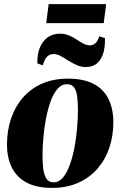

<svg xmlns="http://www.w3.org/2000/svg" viewBox="-20 -901 586 935"><path d="M311 -518Q389 -518 437.8 -491.5Q486.5 -465 509.2 -417.2Q532 -369.5 532 -304.5Q532 -239.5 512.5 -181.8Q493 -124 455 -80Q417 -36 361.2 -11Q305.5 14 233.5 14Q156.5 14 108 -12.8Q59.5 -39.5 36.8 -87Q14 -134.5 14 -196Q14 -264 33.5 -322.5Q53 -381 91 -425Q129 -469 184.2 -493.5Q239.5 -518 311 -518ZM305.5 -491Q279.5 -491 259.8 -468Q240 -445 226.2 -406.8Q212.5 -368.5 203.8 -322.5Q195 -276.5 191 -229.5Q187 -182.5 187 -143Q187 -112.5 190.2 -82.5Q193.5 -52.5 205 -32.8Q216.5 -13 241 -13Q267 -13 286.8 -36.5Q306.5 -60 320.2 -98.8Q334 -137.5 342.8 -184Q351.5 -230.5 355.5 -277.5Q359.5 -324.5 359.5 -364Q359.5 -399.5 356.2 -428.2Q353 -457 341.8 -474Q330.5 -491 305.5 -491ZM162 -592Q160.5 -634.5 173.2 -667Q186 -699.5 211 -718.2Q236 -737 272 -737Q296 -737 316 -728.5Q336 -720 353.2 -708.5Q370.5 -697 386.5 -688.5Q402.5 -680 419 -680Q429.5 -680 442.5 -688.8Q455.5 -697.5 463 -724L491 -715.5Q492.5 -677.5 483.8 -645.2Q475 -613 453.8 -593.8Q432.5 -574.5 396 -574.5Q375 -574.5 353.8 -584Q332.5 -593.5 312.5 -606.2Q292.5 -619 274.8 -628.5Q257 -638 242 -638Q222 -638 209.8 -625.5Q197.5 -613 188 -583ZM217 -881H497L485 -788.5H205Z"/></svg>

Font: Merriweather 144pt Black
Style: Italic
Weight: 900
Italic angle: -7.8°
Version: Version 2.101